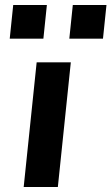

<svg xmlns="http://www.w3.org/2000/svg" viewBox="-20 -750 447 770"><path d="M264 -500 212 0H75L127 -500ZM19 -595 33 -730H168L154 -595ZM258 -595 272 -730H407L393 -595Z"/></svg>

Font: Quantico
Style: Bold Italic
Weight: 700
Italic angle: -12°
Designer: Matt Desmond
Foundry: MADtype
Version: Version 2.002